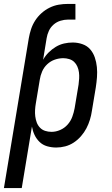

<svg xmlns="http://www.w3.org/2000/svg" viewBox="-50 -745 570 980"><path d="M-30 215 97 -550Q101 -573 108.5 -596Q116 -619 129.5 -640Q143 -661 162 -678Q181 -695 203.5 -706Q226 -717 249.5 -721Q273 -725 297 -725H335V-645H297Q278 -645 258.5 -639Q239 -633 223.5 -619.5Q208 -606 199.5 -587.5Q191 -569 188 -550L170 -440Q181 -460 198 -477Q215 -494 235 -506Q255 -518 277 -523Q299 -528 321 -528Q347 -528 371 -519.5Q395 -511 410.5 -493Q426 -475 434 -451.5Q442 -428 444.5 -402.5Q447 -377 445 -351Q443 -325 439 -299L419 -179Q416 -157 409 -134Q402 -111 391 -90Q380 -69 363.5 -50Q347 -31 326.5 -17.5Q306 -4 283 2Q260 8 237 8Q213 8 190.5 1.5Q168 -5 152 -20.5Q136 -36 126.5 -56Q117 -76 113 -99L61 215ZM213 -72Q235 -72 257 -81.5Q279 -91 295 -109Q311 -127 319 -149Q327 -171 331 -193L351 -313Q353 -328 354 -344Q355 -360 353 -375.5Q351 -391 345 -405Q339 -419 328.5 -429Q318 -439 303 -443.5Q288 -448 273 -448Q251 -448 229.5 -440.5Q208 -433 191 -417Q174 -401 165 -380Q156 -359 153 -338L133 -218Q130 -201 129 -184Q128 -167 130 -151Q132 -135 137.5 -120Q143 -105 154 -93.5Q165 -82 180.5 -77Q196 -72 213 -72Z"/></svg>

Font: Iosevka SS04 Medium
Style: Italic
Weight: 500
Italic angle: -9°
Monospace: yes
Designer: Belleve Invis
Foundry: Belleve Invis
Version: Version 19.0.0; ttfautohint (v1.8.4)